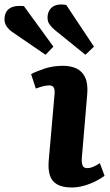

<svg xmlns="http://www.w3.org/2000/svg" viewBox="-132 -818 489 852"><path d="M110 -399Q112 -420 106.5 -429.5Q101 -439 87 -439Q74 -439 60 -435.5Q46 -432 27 -425L6 -489Q26 -500 64 -513Q102 -526 147 -526Q183 -526 208.5 -513.5Q234 -501 246.5 -473Q259 -445 255 -399L231 -116Q230 -95 234.5 -83.5Q239 -72 255 -72Q268 -72 282 -78Q296 -84 311 -94L332 -38Q319 -28 295.5 -15.5Q272 -3 243 5.5Q214 14 186 14Q146 14 122 0.5Q98 -13 89.5 -39.5Q81 -66 84 -103ZM111 -685Q97 -697 88 -709.5Q79 -722 79 -739Q79 -770 100 -786.5Q121 -803 162 -796L285 -611L247 -575ZM-79 -677Q-94 -688 -103 -701.5Q-112 -715 -112 -732Q-112 -764 -91 -779.5Q-70 -795 -26 -791L105 -611L70 -575Z"/></svg>

Font: Literata
Style: Bold Italic
Weight: 700
Italic angle: -2°
Designer: Latin by Veronika Burian and Jose Scaglione. Greek by Irene Vlachou. Cyrillic by Vera Evstafieva
Foundry: TypeTogether
Version: Version 3.103;gftools[0.9.29]